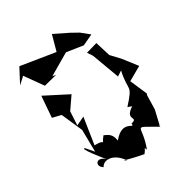

<svg xmlns="http://www.w3.org/2000/svg" viewBox="-206 -735 897 897"><g transform="rotate(-45 242.5 -286.0)"><path d="M69 -594 108 -489 181 -488 164 -496 288 -530 370 -494 431 -505 399 -549 366 -581 302 -637 258 -562 88 -638 27 -572ZM35 -149C10 -176 62 -54 72 -39C42 -91 3 -56 33 -26C52 -50 107 -44 133 29C104 4 128 26 211 66C264 26 224 18 234 59C306 -40 253 -71 354 28C364 -80 314 -89 325 -63L356 21L393 -48L414 -120L419 -127L405 -222L485 -243L450 -326L422 -378L419 -460L356 -459L366 -429L380 -278L410 -288C359 -189 407 -209 310 -146C373 -104 321 -115 352 -139C240 -115 325 -76 269 -78C266 -41 251 -127 168 -67C173 -111 150 -120 138 -132C85 -94 146 -112 75 -128L133 -260L84 -251L107 -321L168 -373L63 -468L25 -360L67 -337L85 -220L56 -105Z"/></g></svg>

Font: Charger Distortion
Style: 2
Weight: 400
Designer: Jasper
Foundry: Cannot Into Space Fonts
Version: Version 0.98